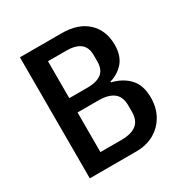

<svg xmlns="http://www.w3.org/2000/svg" viewBox="-162 -829 923 959"><g transform="rotate(-30 300.0 -349.0)"><path d="M83 0V-698H323.5Q418.5 -698 471.5 -648.5Q524.5 -599 524.5 -515.5Q524.5 -454.5 494.5 -418.2Q464.5 -382 413.5 -366.5V-362.5Q474.5 -348 511.8 -308.5Q549 -269 549 -197Q549 -139.5 524 -95Q499 -50.5 454.5 -25.2Q410 0 350.5 0ZM194.5 -398H300Q352.5 -398 380 -419Q407.5 -440 407.5 -487V-522Q407.5 -569 380 -590Q352.5 -611 300 -611H194.5ZM194.5 -87H316Q372 -87 401.8 -109.8Q431.5 -132.5 431.5 -183.5V-219Q431.5 -269.5 401.8 -292.5Q372 -315.5 316 -315.5H194.5Z"/></g></svg>

Font: Lilex Medium
Style: Regular
Weight: 500
Designer: Mike Abbink, Paul van der Laan, Pieter van Rosmalen, Mikhael Khrustik
Foundry: Mikhael Khrustik
Version: Version 1.100